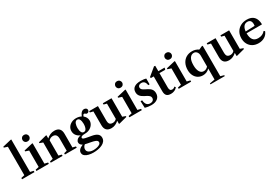

<svg xmlns="http://www.w3.org/2000/svg" viewBox="99 -2259 5731 3957"><g transform="rotate(-30 2965.0 -281.0)"><path d="M18.5 0V-30.5L100.5 -49V-726.5L18.5 -753V-774L218.5 -821.5H236V-49L314 -30.5V0Z M508 -619Q470.5 -619 450 -642.2Q429.5 -665.5 429.5 -694.5Q429.5 -725.5 450.5 -748.8Q471.5 -772 508 -772Q545.5 -772 567.5 -748.8Q589.5 -725.5 589.5 -694.5Q589.5 -665.5 568.5 -642.2Q547.5 -619 508 -619ZM359.5 0V-30.5L441.5 -49V-439.5L360 -466V-487L560 -534.5H578V-49L655.5 -30.5V0Z M701 0V-30.5L776 -49V-438.5L701 -466V-486L889 -534.5H907V-458Q944 -493.5 991 -514Q1038 -534.5 1092 -534.5Q1245.5 -534.5 1245.5 -373.5V-48.5L1319.5 -30.5V0H1038.5V-30.5L1109 -48.5V-336Q1109 -455 1010 -455Q951.5 -455 911.5 -410V-49L982.5 -30.5V0Z M1610 -165Q1554.5 -165 1531.8 -153.5Q1509 -142 1509 -123Q1509 -105 1534.8 -94Q1560.5 -83 1633.5 -70.5L1705.5 -58Q1794 -43.5 1836.2 -9.5Q1878.5 24.5 1878.5 81Q1878.5 130 1851.8 164.2Q1825 198.5 1780 219.8Q1735 241 1680.2 250.8Q1625.5 260.5 1569.5 260.5Q1513.5 260.5 1460.2 247.8Q1407 235 1372.8 206.8Q1338.5 178.5 1338.5 131.5Q1338.5 94.5 1366 64Q1393.5 33.5 1458 6Q1426 -10 1411.2 -31Q1396.5 -52 1396.5 -78Q1396.5 -110.5 1424.2 -139.2Q1452 -168 1517 -181Q1463 -201.5 1428.8 -245Q1394.5 -288.5 1394.5 -350Q1394.5 -403 1422.8 -444.8Q1451 -486.5 1499.8 -510.5Q1548.5 -534.5 1610.5 -534.5Q1677 -534.5 1731.5 -505.5Q1741 -531 1756.2 -556.2Q1771.5 -581.5 1793.2 -598Q1815 -614.5 1844.5 -614.5Q1872.5 -614.5 1892 -599.5Q1911.5 -584.5 1911.5 -558.5Q1911.5 -537.5 1897.5 -520.8Q1883.5 -504 1859 -504Q1843 -504 1834.5 -510.5Q1826 -517 1818.5 -523.5Q1811 -530 1798.5 -530Q1783.5 -530 1775 -517Q1766.5 -504 1762 -486Q1793.5 -462 1812 -428Q1830.5 -394 1830.5 -352.5Q1830.5 -305 1803 -262Q1775.5 -219 1726 -192Q1676.5 -165 1610 -165ZM1610.5 -205.5Q1641.5 -205.5 1658.8 -229.2Q1676 -253 1683 -287.5Q1690 -322 1690 -354.5Q1690 -382 1684.5 -414.8Q1679 -447.5 1662.8 -471.5Q1646.5 -495.5 1615 -495.5Q1591 -495.5 1575.2 -480Q1559.5 -464.5 1550.8 -440.8Q1542 -417 1538.5 -391Q1535 -365 1535 -343Q1535 -316 1540.8 -283.8Q1546.5 -251.5 1563 -228.5Q1579.5 -205.5 1610.5 -205.5ZM1449 118Q1449 151.5 1469.8 173Q1490.5 194.5 1523.8 205Q1557 215.5 1595 215.5Q1636.5 215.5 1678.2 206.5Q1720 197.5 1748 178.5Q1776 159.5 1776 129Q1776 111.5 1764 97.2Q1752 83 1720.2 71.2Q1688.5 59.5 1630 48.5L1547.5 33Q1522 28 1500.5 22Q1476.5 39 1462.8 64.5Q1449 90 1449 118Z M2145 10.5Q1991 10.5 1991 -149.5V-475.5L1917 -494V-524.5H2127V-185.5Q2127 -118.5 2151 -94.5Q2175 -70.5 2223 -70.5Q2248 -70.5 2271.2 -80.8Q2294.5 -91 2313.5 -112V-475.5L2243 -494V-524.5H2450V-84.5L2522.5 -58V-38.5L2336.5 10.5H2319V-64.5Q2284 -30 2239 -9.8Q2194 10.5 2145 10.5Z M2721 -619Q2683.5 -619 2663 -642.2Q2642.5 -665.5 2642.5 -694.5Q2642.5 -725.5 2663.5 -748.8Q2684.5 -772 2721 -772Q2758.5 -772 2780.5 -748.8Q2802.5 -725.5 2802.5 -694.5Q2802.5 -665.5 2781.5 -642.2Q2760.5 -619 2721 -619ZM2572.5 0V-30.5L2654.5 -49V-439.5L2573 -466V-487L2773 -534.5H2791V-49L2868.5 -30.5V0Z M3093 10.5Q3057 10.5 3015.5 4.5Q2974 -1.5 2944.5 -11L2938 -172H2975Q2985.5 -33.5 3093 -33.5Q3133 -33.5 3157.2 -54.8Q3181.5 -76 3181.5 -110.5Q3181.5 -138.5 3163 -159.5Q3144.5 -180.5 3100.5 -203.5L3054.5 -226.5Q2994 -258 2966.2 -295Q2938.5 -332 2938.5 -384Q2938.5 -457.5 2991.5 -496Q3044.5 -534.5 3146.5 -534.5Q3183.5 -534.5 3218 -529.8Q3252.5 -525 3273 -517V-380H3240Q3225.5 -490.5 3136 -490.5Q3100.5 -490.5 3079 -472.8Q3057.5 -455 3057.5 -425.5Q3057.5 -399 3076.2 -379.2Q3095 -359.5 3142 -337L3189 -313.5Q3245.5 -285 3271.8 -247.8Q3298 -210.5 3298 -156.5Q3298 -78.5 3243.8 -34Q3189.5 10.5 3093 10.5Z M3560.5 10.5Q3490.5 10.5 3459.2 -22.5Q3428 -55.5 3428 -124V-479H3359.5L3354.5 -505.5L3537.5 -656.5L3564.5 -652.5V-524.5H3714L3701.5 -479H3564.5V-134Q3564.5 -54 3625.5 -54Q3643.5 -54 3660.5 -61.5Q3677.5 -69 3691 -85.5L3712 -59Q3687 -25.5 3647 -7.5Q3607 10.5 3560.5 10.5Z M3894.5 -619Q3857 -619 3836.5 -642.2Q3816 -665.5 3816 -694.5Q3816 -725.5 3837 -748.8Q3858 -772 3894.5 -772Q3932 -772 3954 -748.8Q3976 -725.5 3976 -694.5Q3976 -665.5 3955 -642.2Q3934 -619 3894.5 -619ZM3746 0V-30.5L3828 -49V-439.5L3746.5 -466V-487L3946.5 -534.5H3964.5V-49L4042 -30.5V0Z M4359 247.5V225.5L4482 202.5V-57.5Q4416 10.5 4322 10.5Q4256.5 10.5 4206.2 -21.2Q4156 -53 4127.8 -109.8Q4099.5 -166.5 4099.5 -240.5Q4099.5 -331 4133.5 -397Q4167.5 -463 4228.2 -498.8Q4289 -534.5 4369.5 -534.5Q4450.5 -534.5 4517.5 -489H4522.5L4593.5 -522H4618V202.5L4700 225.5V247.5ZM4378.5 -56Q4410.5 -56 4436.8 -70Q4463 -84 4482 -108V-362.5Q4482 -418.5 4454.5 -453Q4427 -487.5 4383.5 -487.5Q4324 -487.5 4288 -432.8Q4252 -378 4252 -268.5Q4252 -168.5 4285.2 -112.2Q4318.5 -56 4378.5 -56Z M4943.5 10.5Q4789.5 10.5 4789.5 -149.5V-475.5L4715.5 -494V-524.5H4925.5V-185.5Q4925.5 -118.5 4949.5 -94.5Q4973.5 -70.5 5021.5 -70.5Q5046.5 -70.5 5069.8 -80.8Q5093 -91 5112 -112V-475.5L5041.5 -494V-524.5H5248.5V-84.5L5321 -58V-38.5L5135 10.5H5117.5V-64.5Q5082.5 -30 5037.5 -9.8Q4992.5 10.5 4943.5 10.5Z M5646.5 10.5Q5567.5 10.5 5508.5 -22.8Q5449.5 -56 5416.8 -115.8Q5384 -175.5 5384 -254Q5384 -337.5 5420.2 -400.5Q5456.5 -463.5 5521.2 -499Q5586 -534.5 5671.5 -534.5Q5780 -534.5 5837.2 -474.5Q5894.5 -414.5 5897.5 -298L5890 -292H5530V-289Q5530 -83.5 5689.5 -83.5Q5797.5 -83.5 5858 -158.5L5882.5 -139Q5856 -68 5793.8 -28.8Q5731.5 10.5 5646.5 10.5ZM5660 -489.5Q5605 -489.5 5572.2 -449Q5539.5 -408.5 5532 -333.5L5750 -341.5Q5753.5 -352.5 5753.5 -379.5Q5753.5 -489.5 5660 -489.5Z"/></g></svg>

Font: Libre Caslon Text SemiBold
Style: Regular
Weight: 600
Designer: Pablo Impallari, Rodrigo Fuenzalida, Katja Schimmel
Foundry: Pablo Impallari, Rodrigo Fuenzalida
Version: Version 2.000